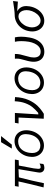

<svg xmlns="http://www.w3.org/2000/svg" viewBox="1377 -2231 866 3660"><g transform="rotate(-90 1810.0 -401.0)"><path d="M350 -81.5Q350 -96.5 354 -115Q358 -151.5 416 -481.5L259 -474.5Q190 -209 147.5 3.5L67.5 -3.5Q102.5 -141 128 -246.5Q153.5 -352 181.5 -481.5L81 -478L93.5 -550H598.5L586 -478L484 -474.5Q445.5 -258.5 430.5 -190Q421.5 -128 421.5 -105Q421.5 -82 429 -70.5Q436.5 -59 455 -59Q483.5 -59 523 -80.5L514 -7Q481.5 12 441.5 12Q397.5 12 373.8 -14Q350 -40 350 -81.5Z M649 -224.5Q649 -251.5 654.5 -283.5Q667 -359 709.5 -421.5Q752 -484 815 -520.5Q878 -557 949 -557Q1012.5 -557 1059.5 -528.2Q1106.5 -499.5 1131.8 -448.2Q1157 -397 1157 -331.5Q1157 -300 1151 -267Q1138 -191 1098 -129.2Q1058 -67.5 998 -31.8Q938 4 867.5 4Q803 4 753.2 -25.2Q703.5 -54.5 676.2 -106.5Q649 -158.5 649 -224.5ZM1078 -282.5Q1083.5 -316.5 1083.5 -341Q1083.5 -415.5 1045.2 -451.8Q1007 -488 942 -488Q893 -488 849.8 -467.2Q806.5 -446.5 774 -399.8Q741.5 -353 728 -279.5Q723 -249.5 723 -221Q723 -170 740.8 -135Q758.5 -100 790.2 -82.5Q822 -65 863.5 -65Q912 -65 955.8 -88Q999.5 -111 1032 -159.8Q1064.5 -208.5 1078 -282.5ZM808 -609 930 -814H1046.5L883 -609Z M1399.5 -480H1286.5L1299 -550H1487L1459 -103Q1472 -103 1489.5 -106.5Q1552.5 -160.5 1597 -214.8Q1641.5 -269 1673 -352.5Q1704.5 -436 1709.5 -553L1789.5 -547Q1782 -398.5 1734.5 -291.2Q1687 -184 1619.8 -116Q1552.5 -48 1470 1.5L1377 0Z M1847 -224.5Q1847 -251.5 1852.5 -283.5Q1865 -359 1907.5 -421.5Q1950 -484 2013 -520.5Q2076 -557 2147 -557Q2210.5 -557 2257.5 -528.2Q2304.5 -499.5 2329.8 -448.2Q2355 -397 2355 -331.5Q2355 -300 2349 -267Q2336 -191 2296 -129.2Q2256 -67.5 2196 -31.8Q2136 4 2065.5 4Q2001 4 1951.2 -25.2Q1901.5 -54.5 1874.2 -106.5Q1847 -158.5 1847 -224.5ZM2276 -282.5Q2281.5 -316.5 2281.5 -341Q2281.5 -415.5 2243.2 -451.8Q2205 -488 2140 -488Q2091 -488 2047.8 -467.2Q2004.5 -446.5 1972 -399.8Q1939.5 -353 1926 -279.5Q1921 -249.5 1921 -221Q1921 -170 1938.8 -135Q1956.5 -100 1988.2 -82.5Q2020 -65 2061.5 -65Q2110 -65 2153.8 -88Q2197.5 -111 2230 -159.8Q2262.5 -208.5 2276 -282.5Z M2462.5 -192.5Q2462.5 -226 2469 -260Q2472.5 -283 2478.2 -305.2Q2484 -327.5 2493.5 -360.5Q2508 -411.5 2515.2 -445.2Q2522.5 -479 2522.5 -514.5Q2522.5 -534 2520.5 -550H2611.5Q2612.5 -499 2602.2 -450.2Q2592 -401.5 2572 -335Q2554.5 -273 2549.5 -248Q2544 -215 2544 -188Q2544 -128.5 2570.8 -93.8Q2597.5 -59 2656 -59Q2709 -59 2747.8 -91.5Q2786.5 -124 2810 -174.2Q2833.5 -224.5 2844 -282Q2856 -356.5 2856 -427Q2856 -498.5 2844 -550H2928Q2940.5 -494.5 2940.5 -431.5Q2940.5 -359 2924.5 -270Q2909.5 -184 2872.8 -120.8Q2836 -57.5 2780.2 -23.2Q2724.5 11 2653.5 11Q2595.5 11 2552.2 -13.5Q2509 -38 2485.8 -84Q2462.5 -130 2462.5 -192.5Z M3040.5 -219Q3040.5 -249.5 3046.5 -281Q3059.5 -359 3103.8 -421.2Q3148 -483.5 3214 -518.8Q3280 -554 3355 -554Q3396.5 -554 3481 -565Q3565.5 -576 3620.5 -585.5L3609.5 -493Q3523.5 -502 3425 -506.5Q3471.5 -480.5 3498 -437.5Q3524.5 -394.5 3524.5 -331Q3524.5 -302.5 3518.5 -268.5Q3505.5 -192.5 3467 -128.8Q3428.5 -65 3370.5 -27.5Q3312.5 10 3244.5 10Q3183.5 10 3137.2 -20Q3091 -50 3065.8 -102.2Q3040.5 -154.5 3040.5 -219ZM3443 -279.5Q3447 -301.5 3447 -328Q3447 -372.5 3432.5 -407.5Q3418 -442.5 3391.5 -462.2Q3365 -482 3329 -482Q3284 -482 3240 -453Q3196 -424 3164.2 -374.8Q3132.5 -325.5 3122 -267.5Q3118 -243.5 3118 -224Q3118 -178 3134.5 -140.5Q3151 -103 3180 -81.5Q3209 -60 3245.5 -60Q3289.5 -60 3331 -89.8Q3372.5 -119.5 3402.2 -170Q3432 -220.5 3443 -279.5Z"/></g></svg>

Font: JuliaMono
Style: Italic
Weight: 400
Italic angle: -9°
Monospace: yes
Designer: cormullion
Foundry: corm
Version: Version 0.057; ttfautohint (v1.8.4)